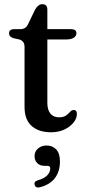

<svg xmlns="http://www.w3.org/2000/svg" viewBox="-20 -606 408 892"><path d="M68 -423 43 -428.5Q22 -435 22 -450.5Q22 -470.5 46 -470.5H73.5Q86.5 -470.5 95.5 -475.8Q104.5 -481 111 -495L143 -561.5Q157.5 -586.5 176.5 -586.5Q200 -586.5 200 -561V-470.5H310.5Q335 -470.5 335 -451.5Q335 -439 323 -430.8Q311 -422.5 284.5 -422.5H200V-128Q200 -95.5 214.2 -78.2Q228.5 -61 254 -61Q275.5 -61 287 -69.5Q298.5 -78 305.8 -86.5Q313 -95 322.5 -95Q338.5 -94.5 337 -74Q335.5 -43 301 -17.2Q266.5 8.5 216.5 8.5Q160 8.5 127 -20.8Q94 -50 94 -109.5V-388.5Q94 -416.5 68 -423ZM188.5 164.5Q165 164.5 152.8 151.8Q140.5 139 140.5 119.5Q140.5 97.5 156.8 83.8Q173 70 196.5 70Q223.5 70 241 88Q258.5 106 258.5 144Q258.5 189.5 236 220.2Q213.5 251 167 263.5Q146 269.5 141 253Q136.5 237 156.5 231.5Q187 222.5 200.2 207.8Q213.5 193 213.5 177Q213.5 164.5 200 164.5Z"/></svg>

Font: Fraunces 9pt Soft
Style: Regular
Weight: 400
Version: Version 1.000;[0bf87f6ff]